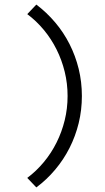

<svg xmlns="http://www.w3.org/2000/svg" viewBox="-20 -757 461 846"><path d="M277.8 -334Q277.8 -389.2 265.1 -440.9Q252.4 -492.7 229.2 -539.1Q206.1 -585.4 173.3 -625Q140.6 -664.6 100.1 -694.8L140.1 -736.8Q186 -702.1 223.1 -658.2Q260.3 -614.3 286.4 -562.7Q312.5 -511.2 326.7 -453.6Q340.8 -396 340.8 -334Q340.8 -272 326.7 -214.4Q312.5 -156.7 286.4 -105.2Q260.3 -53.7 223.1 -9.5Q186 34.7 140.1 68.8L100.1 26.9Q140.6 -3.4 173.3 -43Q206.1 -82.5 229.2 -128.9Q252.4 -175.3 265.1 -227.1Q277.8 -278.8 277.8 -334Z"/></svg>

Font: Stint Ultra Expanded
Style: Regular
Weight: 400
Width: 7
Designer: Astigmatic (AOETI)
Foundry: Astigmatic (AOETI)
Version: Version 1.000